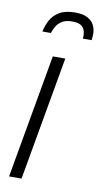

<svg xmlns="http://www.w3.org/2000/svg" viewBox="-84 -763 426 803"><g transform="rotate(10 129.0 -361.5)"><path d="M15 0 108 -526H161L68 0ZM169 -723Q202 -723 221.5 -712.5Q241 -702 249.5 -685Q258 -668 258 -648Q258 -642 257.5 -635.5Q257 -629 256 -621H219Q221 -644 215 -658Q209 -672 196.5 -678Q184 -684 163 -684Q135 -684 118.5 -673Q102 -662 94.5 -647.5Q87 -633 83 -621H47Q52 -646 64.5 -669.5Q77 -693 102 -708Q127 -723 169 -723Z"/></g></svg>

Font: Archivo Condensed ExtraLight
Style: Italic
Weight: 250
Width: 3
Italic angle: -10°
Designer: Hector Gatti
Foundry: Omnibus-Type
Version: Version 2.001